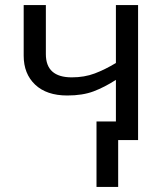

<svg xmlns="http://www.w3.org/2000/svg" viewBox="-20 -556 653 762"><path d="M528 -536V0H449V186H363V-74H440V-239Q395 -210 351.5 -193.5Q308 -177 247 -177Q165 -177 119.5 -220Q74 -263 74 -335V-536H162V-341Q162 -249 265 -249Q315 -249 356 -264.5Q397 -280 440 -306V-536Z"/></svg>

Font: Go Noto Current
Style: Regular
Weight: 400
Designer: Monotype Design Team
Foundry: Monotype Imaging Inc.
Version: Version 2.007; ttfautohint (v1.8) -l 8 -r 50 -G 200 -x 14 -D